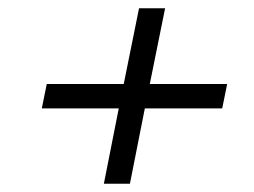

<svg xmlns="http://www.w3.org/2000/svg" viewBox="-20 -582 615 464"><path d="M517 -320H330L294 -138H231L267 -320H81L93 -379H279L316 -562H379L342 -379H529Z"/></svg>

Font: Montserrat Alternates
Style: Italic
Weight: 400
Italic angle: -11.3°
Designer: Julieta Ulanovsky
Foundry: Julieta Ulanovsky
Version: Version 7.200